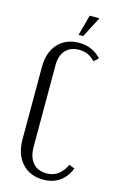

<svg xmlns="http://www.w3.org/2000/svg" viewBox="-130 -907 604 970"><g transform="rotate(15 172.0 -422.5)"><path d="M47 -541Q47 -617 88 -662Q129 -707 199 -707Q267 -707 314 -657L291 -636Q271 -656 251.5 -664.5Q232 -673 208 -673Q162 -673 136.5 -645Q111 -617 111 -567V-140Q111 -86 136.5 -56.5Q162 -27 209 -27Q276 -27 309 -99L338 -87Q320 -41 284.5 -16.5Q249 8 200 8Q130 8 88.5 -38Q47 -84 47 -161ZM184 -745 213 -853H264L208 -745Z"/></g></svg>

Font: Moniqa Paragraph
Style: Regular
Weight: 400
Designer: Rajesh Rajput
Foundry: Rajesh Rajput
Version: Version 1.000